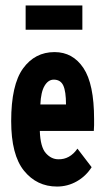

<svg xmlns="http://www.w3.org/2000/svg" viewBox="-20 -673 390 704"><path d="M189 11Q115 11 68 -47Q21 -105 21 -229Q21 -362 64.5 -422Q108 -482 180 -482Q247 -482 286 -423.5Q325 -365 325 -236Q325 -225 325 -214Q325 -203 324 -193H126Q128 -134 148 -111.5Q168 -89 194 -89Q236 -88 264 -128L316 -60Q295 -27 261.5 -8Q228 11 189 11ZM128 -290H222Q222 -338 212 -359.5Q202 -381 177 -381Q157 -381 143.5 -358.5Q130 -336 128 -290ZM74 -564V-653H282V-564Z"/></svg>

Font: Inconsolata ExtraCondensed Black
Style: Regular
Weight: 900
Width: 2
Monospace: yes
Designer: Raph Levien, Cyreal, Brenton Simpson
Foundry: Raph Levien, Cyreal, Google
Version: Version 3.001; ttfautohint (v1.8.2.53-6de2)